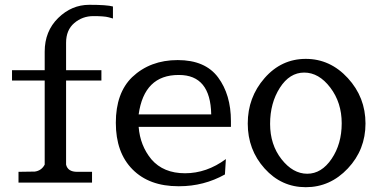

<svg xmlns="http://www.w3.org/2000/svg" viewBox="-20 -760 1571 799"><path d="M450 -683 432 -688Q414 -693 368.5 -693Q323 -693 289 -664Q255 -635 255 -582V-468H402V-425H255V-75Q262 -45 301 -45H363V0H57V-45L125 -46Q153 -50 166 -75V-425H30V-468H166V-545Q166 -630 222 -685Q278 -740 351.5 -740Q425 -740 450 -733Z M916 -34Q828 15 726 15Q724 15 722 15Q601 15 531.5 -55Q462 -125 462 -249Q462 -373 530 -439Q605 -510 719.5 -510Q834 -510 887.5 -438Q941 -366 941 -256V-232H557Q563 -154 610 -97Q660 -39 750 -39Q840 -39 920 -98ZM859 -284Q856 -448 725 -448H723Q580 -448 557 -284Z M1252.5 19Q1151 19 1081 -59Q1011 -137 1011 -246Q1011 -355 1081 -435Q1151 -515 1252.5 -515Q1354 -515 1427.5 -435Q1501 -355 1501 -246Q1501 -137 1427.5 -59Q1354 19 1252.5 19ZM1402 -247Q1402 -333 1354.5 -395.5Q1307 -458 1246 -458Q1185 -458 1144.5 -394.5Q1104 -331 1104 -244.5Q1104 -158 1151.5 -97.5Q1199 -37 1258.5 -37Q1318 -37 1360 -99Q1402 -161 1402 -247Z"/></svg>

Font: Sawarabi Mincho
Style: Regular
Weight: 400
Version: Version 1.00